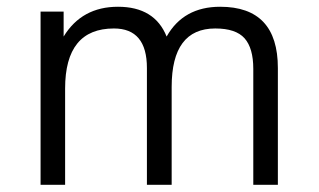

<svg xmlns="http://www.w3.org/2000/svg" viewBox="-20 -544 924 557"><path d="M786.1 -7.8H714.8V-344.2Q714.8 -404.3 689.5 -432.9Q664.1 -461.4 604.5 -461.4Q478 -461.4 478 -292V-7.8H406.2V-346.7Q406.2 -461.4 310.5 -461.4Q168.9 -461.4 168.9 -287.1V-7.8H97.7V-510.3H164.6V-438Q217.3 -524.4 322.3 -524.4Q428.7 -524.4 463.4 -438Q512.2 -524.4 618.7 -524.4Q786.1 -524.4 786.1 -346.7Z"/></svg>

Font: SakalBharati
Style: Regular
Weight: 400
Designer: CDAC GIST
Foundry: CDAC
Version: 13.02